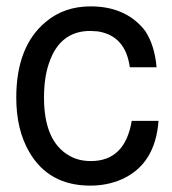

<svg xmlns="http://www.w3.org/2000/svg" viewBox="-20 -559 540 602"><path d="M387 -348Q374 -445 290 -460Q286 -461 279.5 -461Q273 -461 263 -462Q168 -462 134 -362Q118 -317 118 -253Q118 -116 197 -71Q226 -54 265 -54Q372 -54 393 -180H477Q467 -44 362 3Q317 23 263 23Q133 23 72 -82Q31 -152 31 -253Q31 -413 123 -490Q181 -539 264 -539Q369 -539 428 -471L436 -461Q465 -416 471 -348Z"/></svg>

Font: Ekushey Bangla
Style: Regular
Weight: 400
Designer: Al Mamun Sumon
Foundry: Al Mamun Sumon
Version: Version 1.0